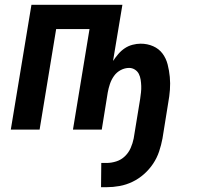

<svg xmlns="http://www.w3.org/2000/svg" viewBox="-20 -540 840 800"><path d="M401 240 402 139H424Q444 139 464.5 132.5Q485 126 500.5 111Q516 96 524.5 76.5Q533 57 537 37L564 -128Q566 -142 567.5 -155.5Q569 -169 568.5 -182Q568 -195 566 -208Q564 -221 558.5 -232Q553 -243 542 -250Q531 -257 518 -257Q500 -257 483 -248Q466 -239 455 -223.5Q444 -208 438 -190Q432 -172 429 -155L404 0H284L353 -419H214L145 0H25L111 -520H490L451 -286Q461 -301 473 -315Q485 -329 500 -339Q515 -349 532.5 -353.5Q550 -358 566 -358Q594 -358 618 -347.5Q642 -337 657 -317Q672 -297 678.5 -271.5Q685 -246 687.5 -219.5Q690 -193 688 -166Q686 -139 681 -112L657 37Q652 64 643 91Q634 118 618 142Q602 166 580 185.5Q558 205 532 217.5Q506 230 478.5 235Q451 240 424 240Z"/></svg>

Font: Iosevka Aile Oblique
Style: Bold
Weight: 700
Italic angle: -9°
Designer: Belleve Invis
Foundry: Belleve Invis
Version: Version 31.1.0; ttfautohint (v1.8.4)